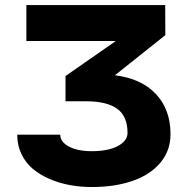

<svg xmlns="http://www.w3.org/2000/svg" viewBox="-20 -731 736 761"><path d="M343.8 10.3Q299.3 10.3 257.6 2.7Q215.8 -4.9 177.5 -21.2Q139.2 -37.6 110.6 -61.3Q82 -85 65.2 -119.9Q48.3 -154.8 48.3 -197.3H218.8Q218.8 -168.5 253.2 -150.1Q287.6 -131.8 343.8 -131.8Q409.2 -131.8 447.3 -152.3Q485.4 -172.9 485.4 -204.1Q485.4 -270.5 444.3 -300Q403.3 -329.6 320.3 -329.6H239.7V-429.7L439 -568.4H84.5V-710.9H634.8L635.3 -591.8L435.5 -432.6Q540 -419.9 597.9 -358.4Q655.8 -296.9 655.8 -199.2Q655.8 -133.8 615.5 -85.9Q575.2 -38.1 505.1 -13.9Q435.1 10.3 343.8 10.3Z"/></svg>

Font: Bert Sans Black
Style: Regular
Weight: 900
Designer: Christian Robertson, Adam Twardoch, & Cristiano Sobral
Foundry: Google
Version: Version 12.135;January 10, 2020;FontCreator 12.0.0.2547 64-b